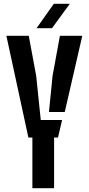

<svg xmlns="http://www.w3.org/2000/svg" viewBox="-20 -988 466 1008"><path d="M150 0V-266H129L13.5 -800H131L170 -590L194 -358H306L284.5 -266H264V0ZM237 -400 256 -590 294.5 -800H412L320 -400ZM172 -840 262.5 -968H346.5L253 -840Z"/></svg>

Font: Big Shoulders Stencil Text
Style: Bold
Weight: 700
Designer: Patric King
Foundry: XO Type Co
Version: Version 1.000